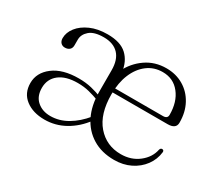

<svg xmlns="http://www.w3.org/2000/svg" viewBox="-94 -669 995 876"><g transform="rotate(30 404.0 -231.0)"><path d="M366.5 -186.5Q340.5 -196.5 312.2 -203.8Q284 -211 251 -211Q189 -211 154.2 -183.8Q119.5 -156.5 119.5 -110Q119.5 -65.5 147 -41.5Q174.5 -17.5 216.5 -17.5Q263 -17.5 305.8 -42.5Q348.5 -67.5 384 -111L395.5 -96Q359 -46.5 308.8 -18.2Q258.5 10 201.5 10Q140.5 10 101.8 -19.8Q63 -49.5 63 -103Q63 -157.5 111.5 -194.5Q160 -231.5 245 -231.5Q281.5 -231.5 312.8 -224Q344 -216.5 370 -205.5ZM743 -286Q743 -269.5 732 -261.2Q721 -253 699.5 -253H387.5V-274.5H662.5Q686 -274.5 686 -294.5Q686 -362.5 652.2 -405.2Q618.5 -448 562 -448Q516.5 -448 482 -422Q447.5 -396 428.2 -350Q409 -304 409 -243.5Q409 -139.5 457.5 -83.5Q506 -27.5 582 -27.5Q636.5 -27.5 675.5 -58Q714.5 -88.5 723.5 -132.5Q726.5 -142.5 734.5 -142.5Q740 -142.5 742.2 -139.2Q744.5 -136 744 -131Q739.5 -91.5 715.8 -59.2Q692 -27 654 -8.2Q616 10.5 568.5 10.5Q502.5 10.5 454.8 -18.8Q407 -48 381 -100.8Q355 -153.5 355 -224.5V-338Q355 -393.5 327.8 -422.2Q300.5 -451 249.5 -451Q199 -451 175.2 -430.2Q151.5 -409.5 151.5 -382V-352Q151.5 -337 142.2 -329Q133 -321 118 -321Q104.5 -321 96.2 -330Q88 -339 88 -354Q88 -383.5 109 -410.5Q130 -437.5 168.2 -454.5Q206.5 -471.5 258 -471.5Q326 -471.5 360 -439.8Q394 -408 400.5 -353.5L389 -354.5Q414.5 -407 461 -439.2Q507.5 -471.5 568 -471.5Q618.5 -471.5 658 -448.2Q697.5 -425 720.2 -383.2Q743 -341.5 743 -286Z"/></g></svg>

Font: Fraunces ExtraLight
Style: Regular
Weight: 250
Version: Version 1.000;[b76b70a41]